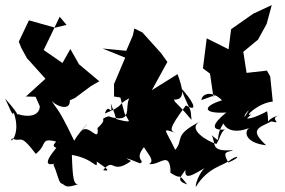

<svg xmlns="http://www.w3.org/2000/svg" viewBox="-29 -648 1121 756"><path d="M233 -550 188 -539 85 -568 45 -484 55 -459 77 -419 150 -338 73 -268 111 -267 155 -169C159 -208 154 -195 121 -266C154 -174 59 -191 45 -198C23 -199 71 -171 -9 -260C11 -220 20 -187 25 -205C57 -115 3 -77 18 -103C59 -84 46 -129 112 -42C163 -82 122 -110 207 -87C191 -86 203 -101 201 -111C204 -90 164 -77 193 -66C111 32 207 -15 181 0C196 31 199 59 210 73C232 80 222 98 285 75C261 86 257 57 254 -38C343 -23 355 26 352 -12C397 19 406 27 377 22C422 -32 408 43 487 -14C435 -41 519 -6 522 -5C550 -16 483 -18 557 -89C588 -98 559 -86 531 -112C513 -69 594 -21 558 -2C601 4 639 -58 643 30C619 -26 642 27 643 33C694 66 665 24 708 78C640 57 720 32 707 -14C688 68 712 52 783 10C766 15 739 71 742 88C792 7 852 6 882 -21C911 -39 919 -29 870 -8C843 -57 868 -46 889 -57C794 -49 824 -84 804 -116C850 -78 811 -101 850 -161C849 -172 860 -109 953 -144C933 -134 931 -86 1019 -76C953 -137 986 -144 1040 -170C1089 -158 1025 -182 1072 -194C1005 -179 1035 -139 1023 -210C925 -158 920 -188 951 -214C923 -168 900 -139 961 -198C927 -183 987 -243 1045 -248L1035 -347L1022 -370L942 -361L929 -444L987 -492L1021 -554L1041 -628L968 -594L881 -533L871 -454L785 -497L770 -379L798 -358L811 -268C829 -278 832 -278 764 -254C766 -280 807 -293 845 -253C766 -229 770 -199 862 -205C804 -158 801 -133 857 -138C840 -129 840 -107 823 -81C786 -92 704 -142 760 -170C650 -114 697 -100 661 -58C617 -150 607 -140 665 -125C640 -133 631 -136 703 -233C758 -201 727 -256 682 -303C727 -191 720 -234 725 -176C657 -257 664 -237 656 -256C701 -254 692 -297 670 -356L569 -293L630 -404L605 -439L532 -520L500 -536L494 -508L468 -448L375 -457L464 -421L420 -317V-268L445 -264L461 -203L477 -175C492 -158 388 -190 402 -191C435 -152 437 -166 407 -241C417 -176 399 -251 384 -201C465 -234 429 -235 480 -261C460 -223 498 -159 397 -190C354 -174 402 -186 355 -144C363 -78 319 -168 289 -130C349 -196 286 -134 263 -94C191 -245 195 -211 170 -260C176 -236 249 -203 246 -253L266 -262L329 -309L362 -328L282 -395L248 -455L217 -400L143 -451L206 -582Z"/></svg>

Font: Hussar Lance
Style: ExBd
Weight: 700
Foundry: Cannot Into Space Fonts, PlusOne Fonts
Version: Version 2.270